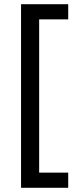

<svg xmlns="http://www.w3.org/2000/svg" viewBox="-20 -734 369 912"><path d="M304 158H80V-714H304V-642H166V86H304Z"/></svg>

Font: Noto Sans Gunjala Gondi Semibold
Style: Regular
Weight: 600
Designer: Ek Type
Foundry: Ek Type
Version: Version 1.004; ttfautohint (v1.8.4.7-5d5b)